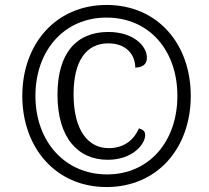

<svg xmlns="http://www.w3.org/2000/svg" viewBox="-20 -745 843 775"><path d="M410 10C615 10 750 -147 750 -358C750 -568 616 -725 410 -725C205 -725 70 -567 70 -358C70 -150 204 10 410 10ZM412 -41C243 -41 123 -173 123 -358C123 -540 238 -674 410 -674C583 -674 696 -541 696 -358C696 -175 583 -41 412 -41ZM415 -100C514 -100 566 -162 566 -200C566 -215 558 -221 541 -227C522 -183 483 -147 419 -147C336 -147 277 -218 277 -365C277 -499 328 -570 417 -570C493 -570 526 -521 526 -472C554 -473 573 -484 573 -512C573 -560 518 -616 417 -616C289 -616 212 -531 212 -363C212 -187 296 -100 415 -100Z"/></svg>

Font: Noto Serif SemiCondensed Extra
Style: Italic
Weight: 800
Width: 4
Italic angle: -12°
Designer: Monotype Design Team
Foundry: Monotype Imaging Inc.
Version: Version 1.901